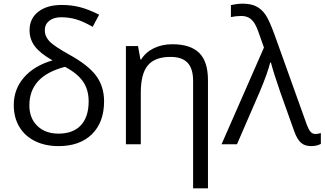

<svg xmlns="http://www.w3.org/2000/svg" viewBox="-20 -786 1768 1046"><path d="M55 -214Q55 -146 85 -95.5Q115 -45 170.5 -17.5Q226 10 299 10Q415 10 481 -55Q547 -120 547 -234Q547 -315 503.5 -373.5Q460 -432 358 -488Q277 -533 250 -560Q224 -588 224 -621Q224 -653 248 -672.5Q272 -692 313 -692Q355 -692 393.5 -681Q432 -670 485 -640L520 -706Q460 -736 414 -747.5Q368 -759 316 -759Q236 -759 188.5 -722Q141 -685 141 -621Q141 -572 170 -533.5Q199 -495 266 -457Q166 -428 110.5 -364Q55 -300 55 -214ZM299 -58Q227 -58 183.5 -100Q140 -142 140 -212Q140 -291 187.5 -343.5Q235 -396 334 -422Q402 -386 432.5 -341.5Q463 -297 463 -234Q463 -149 420.5 -103.5Q378 -58 299 -58Z M1113 -349Q1113 -451 1065 -498Q1017 -545 919 -545Q863 -545 818.5 -523.5Q774 -502 749 -462H745L732 -535H666V0H747V-281Q747 -384 785.5 -430Q824 -476 909 -476Q972 -476 1002 -444Q1032 -412 1032 -346V240H1113Z M1395 -286Q1438 -388 1452 -445H1456Q1470 -391 1508 -281L1584 -68Q1599 -27 1619.5 -8.5Q1640 10 1675 10Q1706 10 1728 -2V-61Q1710 -56 1699 -56Q1683 -56 1672.5 -67.5Q1662 -79 1652 -105L1475 -599Q1447 -675 1427 -705Q1405 -737 1375.5 -751.5Q1346 -766 1302 -766Q1273 -766 1238 -758V-693Q1267 -699 1294 -699Q1317 -699 1335 -690Q1351 -681 1363.5 -663.5Q1376 -646 1390 -606L1418 -527L1187 0H1271Z"/></svg>

Font: OpenSansMMV
Style: Regular
Weight: 400
Designer: Steve Matteson
Foundry: Ascender Corporation
Version: Version 4.000